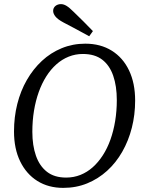

<svg xmlns="http://www.w3.org/2000/svg" viewBox="-20 -897 700 932"><path d="M287 15Q215 15 161.5 -18.5Q108 -52 78 -113.5Q48 -175 48 -259Q48 -329 64 -392.5Q80 -456 110.5 -509Q141 -562 183.5 -601.5Q226 -641 279.5 -663Q333 -685 394 -685Q468 -685 522.5 -651Q577 -617 606.5 -555Q636 -493 636 -409Q636 -340 620 -277Q604 -214 573.5 -160.5Q543 -107 500 -68Q457 -29 403.5 -7Q350 15 287 15ZM301 -35Q338 -35 370.5 -48Q403 -61 430 -85Q457 -109 479 -143Q501 -177 516 -219Q531 -261 539 -309.5Q547 -358 547 -411Q547 -479 529.5 -529.5Q512 -580 476 -607.5Q440 -635 382 -635Q346 -635 313.5 -622Q281 -609 253.5 -584.5Q226 -560 204.5 -526Q183 -492 168 -450Q153 -408 145 -359.5Q137 -311 137 -257Q137 -191 154.5 -141Q172 -91 208 -63Q244 -35 301 -35ZM431 -746 413 -721Q382 -738 350.5 -755Q319 -772 288 -788Q260 -803 249 -817Q238 -831 238 -844Q238 -859 249 -868Q260 -877 276 -877Q289 -877 303 -868.5Q317 -860 338 -839Q362 -816 385.5 -792.5Q409 -769 431 -746Z"/></svg>

Font: Source Serif 4
Style: Italic
Weight: 400
Italic angle: -12°
Designer: Frank Grießhammer
Foundry: Adobe Systems Incorporated
Version: Version 4.004;hotconv 1.0.116;makeotfexe 2.5.65601